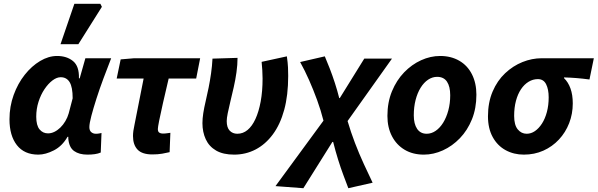

<svg xmlns="http://www.w3.org/2000/svg" viewBox="-20 -803 3150 1012"><path d="M182 12Q108 12 69 -38Q30 -88 30 -174Q30 -242 52 -302.5Q74 -363 110.5 -409Q147 -455 191.5 -481.5Q236 -508 281 -508Q332 -508 365 -481Q398 -454 396 -390H400L430 -496H566Q546 -445 525.5 -390Q505 -335 488.5 -283.5Q472 -232 461.5 -192Q451 -152 451 -133Q451 -115 461 -106.5Q471 -98 485 -98Q496 -98 502.5 -99.5Q509 -101 515 -102L511 1Q497 7 479.5 9.5Q462 12 441 12Q397 12 370.5 -7Q344 -26 340 -72Q340 -74 340 -76.5Q340 -79 340 -82H336Q308 -33 264 -10.5Q220 12 182 12ZM233 -100Q250 -100 266.5 -108Q283 -116 298 -130.5Q313 -145 324.5 -164.5Q336 -184 342 -205L363 -285Q363 -344 347 -370Q331 -396 300 -396Q279 -396 256.5 -379Q234 -362 214.5 -333Q195 -304 183 -266.5Q171 -229 171 -188Q171 -142 188.5 -121Q206 -100 233 -100ZM299 -570 372 -783H509L517 -767L393 -570Z M783 11Q729 11 705 -14.5Q681 -40 681 -86Q681 -99 683 -113.5Q685 -128 689 -146L737 -389H595L616 -490L687 -496H1035L1014 -389H869Q852 -317 839 -260Q826 -203 819 -167.5Q812 -132 812 -123Q812 -109 819.5 -104Q827 -99 837 -99Q850 -99 859.5 -100.5Q869 -102 878 -103L874 -1Q858 3 835 7Q812 11 783 11Z M1214 12Q1156 12 1119 -9.5Q1082 -31 1064.5 -69Q1047 -107 1047 -154Q1047 -178 1051.5 -207Q1056 -236 1064 -269.5Q1072 -303 1079.5 -340.5Q1087 -378 1092.5 -416.5Q1098 -455 1100 -494L1232 -498Q1232 -462 1226.5 -422.5Q1221 -383 1212 -343.5Q1203 -304 1194.5 -269Q1186 -234 1180.5 -207Q1175 -180 1175 -165Q1175 -131 1190.5 -114.5Q1206 -98 1231 -98Q1261 -98 1285 -118Q1309 -138 1326.5 -176Q1344 -214 1354 -268Q1364 -322 1364 -389Q1364 -410 1362.5 -433.5Q1361 -457 1359 -477L1492 -506Q1497 -471 1498 -447.5Q1499 -424 1499 -403Q1499 -301 1478 -224Q1457 -147 1418 -94.5Q1379 -42 1327 -15Q1275 12 1214 12Z M1579 189 1432 178 1685 -167Q1671 -222 1651.5 -275.5Q1632 -329 1609.5 -380Q1587 -431 1562 -476L1692 -506Q1704 -478 1718 -442Q1732 -406 1745 -366Q1758 -326 1768 -286H1771L1900 -494H2046L1812 -165Q1829 -107 1851 -49.5Q1873 8 1897.5 61Q1922 114 1944 160L1816 189Q1805 160 1790.5 121.5Q1776 83 1762 38Q1748 -7 1736 -55H1732Z M2214 12Q2156 12 2113 -13.5Q2070 -39 2046 -85Q2022 -131 2022 -192Q2022 -264 2046 -322Q2070 -380 2110 -421.5Q2150 -463 2199.5 -485.5Q2249 -508 2300 -508Q2357 -508 2400.5 -483Q2444 -458 2467.5 -411.5Q2491 -365 2491 -304Q2491 -232 2467.5 -174Q2444 -116 2404 -74.5Q2364 -33 2314.5 -10.5Q2265 12 2214 12ZM2229 -98Q2254 -98 2276.5 -113.5Q2299 -129 2316 -156.5Q2333 -184 2343 -221Q2353 -258 2353 -301Q2353 -347 2336 -372.5Q2319 -398 2284 -398Q2259 -398 2236.5 -383Q2214 -368 2197 -340.5Q2180 -313 2170.5 -276Q2161 -239 2161 -195Q2161 -150 2178.5 -124Q2196 -98 2229 -98Z M2741 12Q2688 12 2645 -11.5Q2602 -35 2577 -80.5Q2552 -126 2552 -190Q2552 -263 2576.5 -320.5Q2601 -378 2642.5 -417Q2684 -456 2734 -476Q2784 -496 2835 -496H3110L3087 -384Q3050 -389 3018.5 -391.5Q2987 -394 2953 -395V-391Q2975 -370 2987 -336.5Q2999 -303 2999 -258Q2999 -203 2980 -154Q2961 -105 2926 -67.5Q2891 -30 2844 -9Q2797 12 2741 12ZM2756 -98Q2779 -98 2799.5 -112Q2820 -126 2836.5 -151.5Q2853 -177 2862.5 -212.5Q2872 -248 2872 -290Q2872 -332 2858.5 -359Q2845 -386 2815 -386Q2789 -386 2766 -372Q2743 -358 2726 -332.5Q2709 -307 2699.5 -271.5Q2690 -236 2690 -192Q2690 -144 2709 -121Q2728 -98 2756 -98Z"/></svg>

Font: Source Sans 3
Style: Bold Italic
Weight: 700
Italic angle: -11°
Designer: Paul D. Hunt
Foundry: Adobe
Version: Version 3.052;hotconv 1.1.0;makeotfexe 2.6.0